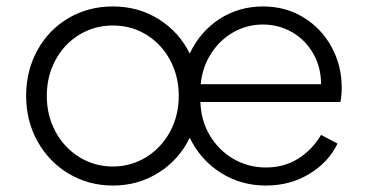

<svg xmlns="http://www.w3.org/2000/svg" viewBox="-20 -563 1139 595"><path d="M61 -266Q61 -344 96 -407.5Q131 -471 192.5 -507Q254 -543 330 -543Q409 -543 472 -503.5Q535 -464 568 -397Q600 -465 660 -504Q720 -543 795 -543Q866 -543 921.5 -508.5Q977 -474 1008 -416.5Q1039 -359 1039 -291Q1039 -268 1035 -247H601Q603 -188 631 -142Q659 -96 704.5 -70Q750 -44 804 -44Q860 -44 903.5 -71Q947 -98 975 -145L1026 -118Q998 -60 938.5 -24Q879 12 804 12Q726 12 663.5 -28Q601 -68 568 -136Q535 -68 471.5 -28Q408 12 330 12Q255 12 193.5 -24.5Q132 -61 96.5 -124.5Q61 -188 61 -266ZM330 -47Q386 -47 433 -76Q480 -105 507 -155Q534 -205 534 -266Q534 -327 507 -377Q480 -427 433.5 -455.5Q387 -484 330 -484Q273 -484 226 -455.5Q179 -427 152 -377Q125 -327 125 -266Q125 -205 152 -155Q179 -105 226 -76Q273 -47 330 -47ZM975 -302Q975 -354 951 -396.5Q927 -439 885.5 -463Q844 -487 795 -487Q746 -487 704 -463.5Q662 -440 634.5 -397.5Q607 -355 602 -302Z"/></svg>

Font: Eudoxus Sans Light
Style: Regular
Weight: 300
Designer: Stijn de Vries
Foundry: tokotype
Version: Version 2.005